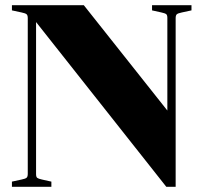

<svg xmlns="http://www.w3.org/2000/svg" viewBox="-20 -720 784 740"><path d="M63 -672 26 -680V-700H303L625 -294V-651Q625 -662 620.5 -665.5Q616 -669 602 -672L566 -680V-700H718V-680L681 -672Q666 -669 661.5 -665Q657 -661 657 -650V0H621L119 -635V-49Q119 -38 123.5 -34.5Q128 -31 142 -28L178 -20V0H26V-20L63 -28Q78 -31 82.5 -35Q87 -39 87 -50V-650Q87 -661 82.5 -665Q78 -669 63 -672Z"/></svg>

Font: Chonburi
Style: Regular
Weight: 400
Designer: Thanarat Vachiruckul and Stawix Ruecha
Foundry: Cadson Demak & Katatrad
Version: Version 1.000